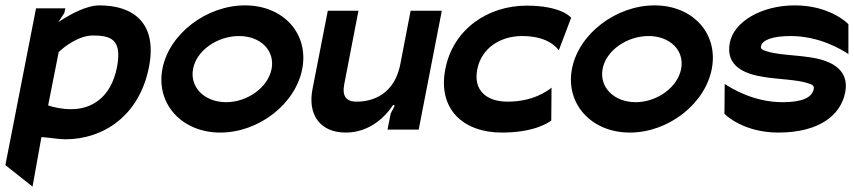

<svg xmlns="http://www.w3.org/2000/svg" viewBox="-20 -482 3175 714"><path d="M0 132 101 212 134 28H138C166 30 199 36 223 36C362 36 498 -49 534 -233C566 -396 476 -462 350 -462C302 -462 245 -430 211 -409L197 -400L219 -433L223 -451H114ZM159 -90 198 -287 199 -289C217 -307 273 -350 325 -350C392 -350 435 -336 415 -232C392 -116 318 -76 245 -76C211 -76 179 -83 159 -90Z M584 -226C559 -95 657 11 799 11C942 11 1079 -95 1104 -226C1129 -357 1034 -462 891 -462C749 -462 609 -357 584 -226ZM698 -226C711 -295 789 -348 869 -348C948 -348 1003 -295 990 -226C977 -157 900 -102 821 -102C741 -102 685 -157 698 -226Z M1142 -150C1124 -58 1168 11 1266 11C1360 11 1417 -56 1435 -82L1442 -92L1448 -89L1433 -60L1421 0H1537L1623 -442H1507L1469 -245C1443 -109 1335 -104 1306 -104C1266 -104 1252 -126 1260 -168L1313 -442H1199Z M1636 -225C1607 -75 1704 11 1846 11C1967 11 2020 -26 2030 -34L2031 -156C2014 -142 1960 -104 1868 -104C1790 -104 1739 -145 1755 -225C1771 -305 1843 -348 1921 -348C2011 -348 2046 -311 2058 -295L2104 -416C2098 -423 2060 -461 1938 -461C1796 -461 1665 -375 1636 -225Z M2107 -226C2082 -95 2180 11 2322 11C2465 11 2602 -95 2627 -226C2652 -357 2557 -462 2414 -462C2272 -462 2132 -357 2107 -226ZM2221 -226C2234 -295 2312 -348 2392 -348C2471 -348 2526 -295 2513 -226C2500 -157 2423 -102 2344 -102C2264 -102 2208 -157 2221 -226Z M2694 -323C2677 -236 2749 -207 2819 -196C2874 -187 2943 -186 2983 -173C3003 -167 3008 -163 3006 -151C3000 -119 2963 -102 2890 -102C2782 -102 2699 -154 2675 -170L2674 -59C2681 -51 2749 11 2874 11C3031 11 3107 -57 3123 -138C3136 -204 3097 -238 3050 -255C2986 -279 2888 -273 2832 -291C2812 -297 2808 -301 2810 -310C2814 -333 2853 -348 2920 -348C3028 -348 3111 -297 3135 -281V-392C3128 -400 3061 -462 2936 -462C2811 -462 2709 -401 2694 -323Z"/></svg>

Font: Charger EcoBold
Style: Obl
Weight: 1000
Designer: Jasper
Foundry: Cannot Into Space Fonts
Version: Version 1.1